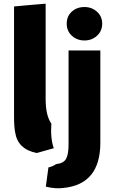

<svg xmlns="http://www.w3.org/2000/svg" viewBox="-20 -811 610 1039"><path d="M271 -9 179 17Q76 -3 62 -95Q56 -125 56 -180V-776Q75 -778 109.5 -781Q144 -784 172.5 -786.5Q201 -789 227 -791V-274Q227 -186 258 -142Q252 -63 271 -9ZM324 206Q280 212 228 199L242 95Q263 91 284 77Q323 73 337 49.5Q351 26 351 -29V-538H523V-39Q523 186 324 206ZM533 -683Q533 -643 505 -617.5Q477 -592 437 -592Q397 -592 369 -617.5Q341 -643 341 -683Q341 -723 368.5 -748Q396 -773 437 -773Q477 -773 505 -747.5Q533 -722 533 -683Z"/></svg>

Font: Repo
Style: ExtraBold
Weight: 800
Designer: Stefan Peev
Foundry: Context Ltd
Version: Version 001.000